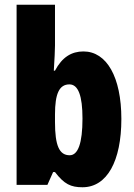

<svg xmlns="http://www.w3.org/2000/svg" viewBox="-20 -780 564 810"><path d="M212 -588V-760H50V0H180L204 -54H212C251 -3 279 10 328 10C432 10 492 -101 492 -278C492 -455 430 -563 332 -563C282 -563 242 -539 212 -482H207C210 -532 212 -567 212 -588ZM273 -424C310 -424 328 -376 328 -280C328 -175 309 -125 274 -125C230 -125 212 -166 212 -265V-297C212 -385 230 -424 273 -424Z"/></svg>

Font: Noto Sans Lao Looped ExtraCondensed Black
Style: Regular
Weight: 900
Width: 2
Designer: Mark Frömberg, Ben Mitchell
Foundry: The Fontpad Ltd
Version: Version 1.002